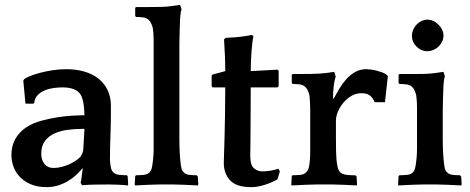

<svg xmlns="http://www.w3.org/2000/svg" viewBox="-20 -760 1938 791"><path d="M312 -7Q315 -16 316.5 -33Q318 -50 321 -64L320 -67Q308 -52 292.5 -38Q277 -24 258 -13Q239 -2 217.5 4.5Q196 11 172 11Q136 11 109 0Q82 -11 64 -29Q46 -47 36.5 -71Q27 -95 27 -121Q27 -160 44 -189Q61 -218 89 -236Q115 -253 150 -262.5Q185 -272 218 -277Q251 -282 278 -283.5Q305 -285 314 -285H328Q327 -316 324 -333.5Q321 -351 316 -363Q307 -383 286.5 -391.5Q266 -400 238 -400Q221 -400 201.5 -397.5Q182 -395 165 -388Q148 -381 135.5 -368.5Q123 -356 121 -336L117 -333H85L76 -427L79 -433Q85 -439 102 -446Q119 -453 143 -459.5Q167 -466 195.5 -470.5Q224 -475 253 -475Q292 -475 326 -465.5Q360 -456 384.5 -437Q409 -418 423 -389.5Q437 -361 437 -323Q437 -282 436.5 -253Q436 -224 435 -199Q434 -174 433.5 -150.5Q433 -127 433 -98Q435 -75 438 -65Q441 -55 448 -49Q456 -41 472.5 -39.5Q489 -38 503 -38L506 -34L508 0L507 4Q490 2 468 1Q446 0 427 0Q399 0 371 0.5Q343 1 318 3ZM312 -115Q315 -120 318.5 -127Q322 -134 323 -144L328 -229H319Q288 -229 258 -225Q228 -221 204 -210Q180 -199 165 -179Q150 -159 150 -127Q150 -100 163.5 -84Q177 -68 200 -68Q217 -68 234.5 -72.5Q252 -77 267 -84Q282 -91 294 -99.5Q306 -108 312 -115Z M795 4Q788 4 774 3Q760 2 744 1.5Q728 1 714 0.5Q700 0 693 0H639Q632 0 617.5 0.5Q603 1 587.5 1.5Q572 2 557.5 3Q543 4 536 4L535 0L537 -34L540 -38Q555 -38 571 -39.5Q587 -41 595 -49Q602 -56 605 -67Q608 -78 610 -98Q611 -105 611.5 -112Q612 -119 612.5 -127Q613 -135 613 -146Q613 -157 613 -173V-562Q613 -581 613 -592.5Q613 -604 612.5 -612Q612 -620 611.5 -626.5Q611 -633 610 -642Q608 -652 604 -661Q600 -670 597 -673Q587 -686 572 -688Q557 -690 541 -690L537 -694V-728L541 -731H592Q615 -731 641 -731.5Q667 -732 687 -735L722 -740L728 -721Q726 -717 724.5 -708.5Q723 -700 722.5 -690.5Q722 -681 721.5 -671.5Q721 -662 721 -656Q721 -648 720.5 -641.5Q720 -635 720 -626.5Q720 -618 719.5 -605Q719 -592 719 -573V-185Q719 -165 719.5 -152.5Q720 -140 720.5 -131Q721 -122 721.5 -114.5Q722 -107 723 -98Q725 -77 727.5 -66.5Q730 -56 738 -49Q746 -41 760.5 -39.5Q775 -38 790 -38L795 -33L797 0Z M1123 -400H1013Q1013 -342 1012.5 -292.5Q1012 -243 1012 -206.5Q1012 -170 1011.5 -147Q1011 -124 1011 -119Q1011 -80 1026 -67Q1041 -54 1061 -54Q1076 -54 1095 -57Q1114 -60 1127 -65L1133 -54L1123 -21Q1096 -6 1067.5 2.5Q1039 11 1015 11Q954 11 928 -17Q902 -45 902 -89Q902 -98 903 -124.5Q904 -151 905 -191.5Q906 -232 907 -285Q908 -338 908 -400H856L852 -405V-449L856 -453L908 -467Q908 -499 906.5 -532.5Q905 -566 903 -598L910 -604L924 -605Q931 -605 943.5 -606Q956 -607 970 -608.5Q984 -610 996.5 -612Q1009 -614 1015 -616L1024 -612Q1019 -587 1016 -545.5Q1013 -504 1013 -467L1123 -473L1128 -469V-405Z M1355 -354Q1365 -373 1377.5 -394Q1390 -415 1406 -433Q1422 -451 1442.5 -463Q1463 -475 1489 -475Q1497 -475 1508.5 -473.5Q1520 -472 1531.5 -469Q1543 -466 1554 -462Q1565 -458 1571 -453L1578 -447L1566 -339H1523Q1520 -351 1507.5 -363.5Q1495 -376 1469 -376Q1446 -376 1427 -364.5Q1408 -353 1394 -336Q1380 -319 1372 -299.5Q1364 -280 1364 -264V-195Q1364 -157 1364.5 -138Q1365 -119 1366 -105Q1368 -83 1371.5 -69.5Q1375 -56 1383 -49Q1387 -45 1395.5 -42.5Q1404 -40 1413 -39Q1422 -38 1430.5 -38Q1439 -38 1444 -38L1449 -33L1451 0L1449 4Q1443 4 1429 3Q1415 2 1399 1.5Q1383 1 1369 0.5Q1355 0 1349 0H1285Q1278 0 1263.5 0.5Q1249 1 1233 1.5Q1217 2 1202.5 3Q1188 4 1181 4L1180 0L1182 -34L1185 -38Q1202 -38 1217 -39.5Q1232 -41 1240 -49Q1248 -56 1251.5 -67Q1255 -78 1257 -105Q1258 -117 1258 -137Q1258 -157 1258 -193V-266Q1258 -287 1258 -301.5Q1258 -316 1257.5 -327Q1257 -338 1256.5 -347Q1256 -356 1255 -366Q1253 -376 1249 -385Q1245 -394 1242 -397Q1232 -410 1217 -412Q1202 -414 1186 -414L1182 -418V-452L1186 -455H1204Q1226 -455 1261 -455.5Q1296 -456 1322 -459L1357 -464L1363 -445Q1357 -426 1354.5 -402Q1352 -378 1352 -355Z M1880 4Q1873 4 1859 3Q1845 2 1829 1.5Q1813 1 1799 0.5Q1785 0 1778 0H1724Q1717 0 1702.5 0.5Q1688 1 1672.5 1.5Q1657 2 1642.5 3Q1628 4 1621 4L1620 0L1622 -34L1625 -38Q1640 -38 1656 -39.5Q1672 -41 1680 -49Q1687 -56 1690 -67Q1693 -78 1695 -98Q1696 -105 1696.5 -112Q1697 -119 1697.5 -127Q1698 -135 1698 -146Q1698 -157 1698 -173V-286Q1698 -305 1698 -316.5Q1698 -328 1697.5 -336Q1697 -344 1696.5 -350.5Q1696 -357 1695 -366Q1693 -376 1689 -385Q1685 -394 1682 -397Q1672 -410 1657 -412Q1642 -414 1626 -414L1622 -418V-452L1626 -455H1677Q1700 -455 1726 -455.5Q1752 -456 1772 -459L1807 -464L1813 -445Q1811 -441 1809.5 -432.5Q1808 -424 1807.5 -414.5Q1807 -405 1806.5 -395.5Q1806 -386 1806 -380Q1806 -372 1805.5 -365.5Q1805 -359 1805 -350.5Q1805 -342 1804.5 -329Q1804 -316 1804 -297V-185Q1804 -165 1804.5 -152.5Q1805 -140 1805.5 -131Q1806 -122 1806.5 -114.5Q1807 -107 1808 -98Q1810 -77 1812.5 -66.5Q1815 -56 1823 -49Q1831 -41 1845.5 -39.5Q1860 -38 1875 -38L1880 -33L1882 0ZM1677 -613Q1677 -625 1682 -637Q1687 -649 1696 -658.5Q1705 -668 1716.5 -673.5Q1728 -679 1741 -679Q1766 -679 1786.5 -658.5Q1807 -638 1807 -613Q1807 -600 1801.5 -588.5Q1796 -577 1786.5 -568Q1777 -559 1765 -554Q1753 -549 1741 -549Q1715 -549 1696 -568Q1677 -587 1677 -613Z"/></svg>

Font: QuattrocentoBold
Style: Bold
Weight: 700
Designer: Pablo Impallari
Foundry: Pablo Impallari, Igino Marini, Branda Gallo
Version: Version 2.000